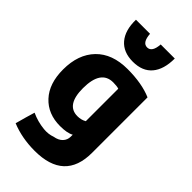

<svg xmlns="http://www.w3.org/2000/svg" viewBox="-304 -892 1196 1196"><g transform="rotate(45 294.0 -294.0)"><path d="M527 -26Q527 218 265 218Q153 218 60 180Q81 102 97 50Q151 75 211 81Q252 85 287 72Q323 66 342.5 45.5Q362 25 362 -4V-21Q331 -3 268 -3Q161 -3 96.5 -72.5Q32 -142 32 -266Q32 -399 106 -475.5Q180 -552 315 -552Q441 -552 527 -515ZM360 -138V-424Q343 -430 310 -430Q202 -430 202 -271Q202 -123 301 -123Q334 -123 360 -138ZM134 -806H258Q263 -733 305 -733Q347 -733 352 -806H476Q476 -710 432.5 -658.5Q389 -607 305 -607Q221 -607 176.5 -659Q132 -711 134 -806Z"/></g></svg>

Font: Repo
Style: ExtraBold
Weight: 800
Designer: Stefan Peev
Foundry: Context Ltd
Version: Version 001.000